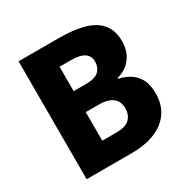

<svg xmlns="http://www.w3.org/2000/svg" viewBox="-161 -861 991 1007"><g transform="rotate(-30 334.5 -357.0)"><path d="M321 -714Q471 -714 537.5 -669.5Q604 -625 604 -536Q604 -490 587.5 -457.5Q571 -425 544.5 -405.5Q518 -386 487 -379V-374Q520 -367 550.5 -349.5Q581 -332 600.5 -298.5Q620 -265 620 -208Q620 -143 588 -96Q556 -49 496 -24.5Q436 0 354 0H81V-714ZM326 -434Q383 -434 405.5 -456Q428 -478 428 -512Q428 -547 402 -564.5Q376 -582 320 -582H253V-434ZM253 -307V-134H337Q396 -134 419.5 -158.5Q443 -183 443 -222Q443 -245 433 -264Q423 -283 398.5 -295Q374 -307 332 -307Z"/></g></svg>

Font: Noto Sans Khmer ExtraBold
Style: Regular
Weight: 800
Version: Version 2.003